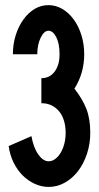

<svg xmlns="http://www.w3.org/2000/svg" viewBox="-20 -735 392 757"><path d="M14.2 -159.2 104 -198.2Q111.8 -153.3 130.9 -126.2Q149.9 -99.1 171.9 -99.1Q185.1 -99.1 197 -107.7Q209 -116.2 218.5 -131.6Q228 -147 233.4 -167.5Q238.8 -188 238.8 -211.9Q238.8 -235.8 232.9 -256.8Q227.1 -277.8 215.1 -293.5Q203.1 -309.1 185.1 -318.6Q167 -328.1 143.1 -328.1V-426.8Q176.3 -426.8 195.6 -452.9Q214.8 -479 214.8 -521Q214.8 -563 201.9 -588.4Q189 -613.8 170.9 -613.8Q153.8 -613.8 140.4 -586.4Q127 -559.1 127 -521H30.8Q30.8 -561 42 -596.4Q53.2 -631.8 72.5 -658.4Q91.8 -685.1 116.9 -700Q142.1 -714.8 170.9 -714.8Q199.7 -714.8 225.3 -700Q251 -685.1 270.5 -658.4Q290 -631.8 301 -596.4Q312 -561 312 -521Q312 -446.8 273.9 -386.2H272.9Q305.2 -345.2 320.6 -305.7Q335.9 -266.1 335.9 -211.9Q335.9 -168 323 -128.9Q310.1 -89.8 288.1 -61Q266.1 -32.2 236.1 -15.1Q206.1 2 171.9 2Q144 2 117.4 -10Q90.8 -22 69.3 -43.5Q47.9 -64.9 33.4 -94.5Q19 -124 14.2 -159.2Z"/></svg>

Font: Fundamental  Brigade Condensed
Style: Regular
Weight: 400
Width: 3
Designer: Peter Wiegel, original typeface by Carl Albert Fahrenwaldt 1901
Foundry: Peter Wiegel
Version: Version 0.000 2012 initial release